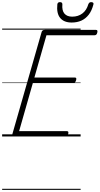

<svg xmlns="http://www.w3.org/2000/svg" viewBox="-20 -1278 933 1798"><path d="M120 0Q105 0 99 -5.5Q93 -11 96 -23L370 -979Q373 -988 379.5 -993Q386 -998 401 -998H879Q889 -998 891.5 -991.5Q894 -985 891 -973Q888 -960 882 -954Q876 -948 866 -948H415L302 -552H681Q691 -552 693.5 -546Q696 -540 693 -528Q689 -514 683 -508Q677 -502 668 -502H288L159 -50H606Q616 -50 619 -44Q622 -38 619 -25Q615 -12 609 -6Q603 0 594 0ZM651 -1067Q579 -1067 543.5 -1110Q508 -1153 517 -1238Q519 -1249 525 -1253.5Q531 -1258 542 -1258Q553 -1258 558.5 -1253Q564 -1248 564 -1238Q559 -1179 583.5 -1150.5Q608 -1122 656 -1122Q712 -1122 751.5 -1152Q791 -1182 807 -1238Q812 -1249 817.5 -1253.5Q823 -1258 834 -1258Q846 -1258 852 -1252.5Q858 -1247 855 -1237Q840 -1178 811 -1140.5Q782 -1103 742 -1085Q702 -1067 651 -1067ZM0 490H735V500H0ZM0 -20H735V0H0ZM0 -505H735V-500H0ZM0 -1010H735V-1000H0Z"/></svg>

Font: Playwrite AU QLD Guides
Style: Regular
Weight: 400
Designer: Veronika Burian, José Scaglione
Foundry: TypeTogether
Version: Version 1.003